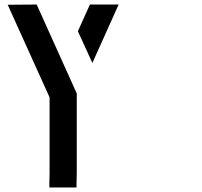

<svg xmlns="http://www.w3.org/2000/svg" viewBox="-20 -820 893 848"><path d="M198 8V3V-10Q198 -19 198.5 -31Q199 -43 199 -57V-200V-343V-389Q195 -397 194 -401L14 -799L142 -800L320 -405H319V-403V-390V-343V-200V-57Q319 -42 318.5 -30Q318 -18 318 -10V3V8ZM388 -542 324 -682 377 -800H504Z"/></svg>

Font: FoundationLogo
Style: Medium
Weight: 500
Version: Version 0.3